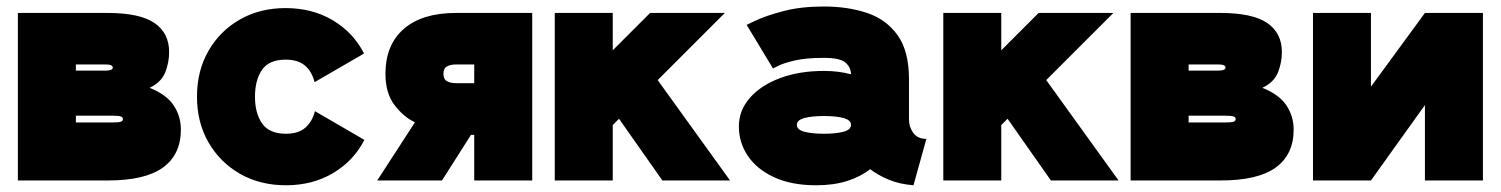

<svg xmlns="http://www.w3.org/2000/svg" viewBox="-20 -547 4549 582"><path d="M433.6 -280.8Q484.9 -260.3 506.6 -227.3Q528.3 -194.3 528.3 -154.3Q528.3 -78.6 474.1 -39.3Q419.9 0 307.6 0H34.2V-507.8H304.7Q403.8 -507.8 448.2 -477.3Q492.7 -446.8 492.7 -389.2Q492.7 -357.9 481 -327.9Q469.2 -297.9 433.6 -280.8ZM210 -351.6V-333H300.8Q321.8 -333 321.8 -342.3Q321.8 -351.6 300.8 -351.6ZM210 -175.8H320.8Q339.4 -175.8 345.9 -178Q352.5 -180.2 352.5 -186Q352.5 -191.9 345.9 -194.1Q339.4 -196.3 320.8 -196.3H210Z M752.9 -253.9Q752.9 -203.6 774.7 -172.6Q796.4 -141.6 846.7 -141.6Q884.8 -141.6 905.8 -160.2Q926.8 -178.7 934.6 -210L1084.5 -123Q1052.2 -59.6 990 -22.5Q927.7 14.6 846.7 14.6Q768.6 14.6 707.8 -20Q647 -54.7 612.1 -115.2Q577.1 -175.8 577.1 -253.9Q577.1 -332 611.8 -392.6Q646.5 -453.1 707 -487.8Q767.6 -522.5 845.7 -522.5Q926.8 -522.5 989 -485.4Q1051.3 -448.2 1083.5 -384.8L933.6 -297.9Q925.8 -329.6 904.8 -347.9Q883.8 -366.2 845.7 -366.2Q795.4 -366.2 774.2 -335.2Q752.9 -304.2 752.9 -253.9Z M1593.3 0H1417.5V-138.2H1407.7L1319.8 0H1123.5L1237.8 -176.3Q1202.6 -192.9 1175.5 -229Q1148.4 -265.1 1148.4 -323.2Q1148.4 -411.1 1204.1 -459.5Q1259.8 -507.8 1362.3 -507.8H1593.3ZM1417.5 -351.6H1362.3Q1345.7 -351.6 1335 -345.7Q1324.2 -339.8 1324.2 -323.2Q1324.2 -306.6 1335 -300.8Q1345.7 -294.9 1362.3 -294.9H1417.5Z M1837.4 -168V0H1661.6V-507.8H1837.4V-394.5L1950.7 -507.8H2177.2L1973.6 -304.2L2192.9 0H1987.8L1856.4 -187Z M2454.1 14.6Q2379.4 14.6 2326.9 -9.5Q2274.4 -33.7 2247.1 -74.2Q2219.7 -114.7 2219.7 -163.6Q2219.7 -212.4 2253.2 -250.5Q2286.6 -288.6 2344.7 -310.3Q2402.8 -332 2477.5 -332Q2522.5 -332 2559.6 -321.8Q2559.1 -343.8 2542.2 -357.7Q2525.4 -371.6 2477.5 -371.6Q2422.4 -371.6 2388.4 -363.5Q2354.5 -355.5 2338.9 -347.4Q2323.2 -339.4 2323.2 -339.4L2243.2 -471.7Q2243.2 -471.7 2272.7 -485.6Q2302.2 -499.5 2355 -513.4Q2407.7 -527.3 2477.5 -527.3Q2549.8 -527.3 2608.2 -507.8Q2666.5 -488.3 2700.9 -440.2Q2735.4 -392.1 2735.4 -306.6V-184.1Q2735.4 -162.1 2748.5 -144Q2761.7 -126 2788.1 -126L2749 14.6Q2706.5 11.2 2673.8 -2.4Q2641.1 -16.1 2617.7 -34.2Q2589.4 -11.7 2548.3 1.5Q2507.3 14.6 2454.1 14.6ZM2559.6 -168.5Q2559.6 -183.1 2536.9 -189.2Q2514.2 -195.3 2477.5 -195.3Q2440.9 -195.3 2418.2 -189.2Q2395.5 -183.1 2395.5 -168.5Q2395.5 -153.8 2418.2 -147.7Q2440.9 -141.6 2477.5 -141.6Q2514.2 -141.6 2536.9 -147.7Q2559.6 -153.8 2559.6 -168.5Z M3015.1 -168V0H2839.4V-507.8H3015.1V-394.5L3128.4 -507.8H3355L3151.4 -304.2L3370.6 0H3165.5L3034.2 -187Z M3806.6 -280.8Q3857.9 -260.3 3879.6 -227.3Q3901.4 -194.3 3901.4 -154.3Q3901.4 -78.6 3847.2 -39.3Q3793 0 3680.7 0H3407.2V-507.8H3677.7Q3776.9 -507.8 3821.3 -477.3Q3865.7 -446.8 3865.7 -389.2Q3865.7 -357.9 3854 -327.9Q3842.3 -297.9 3806.6 -280.8ZM3583 -351.6V-333H3673.8Q3694.8 -333 3694.8 -342.3Q3694.8 -351.6 3673.8 -351.6ZM3583 -175.8H3693.8Q3712.4 -175.8 3719 -178Q3725.6 -180.2 3725.6 -186Q3725.6 -191.9 3719 -194.1Q3712.4 -196.3 3693.8 -196.3H3583Z M4299.3 -507.8H4475.1V0H4299.3V-228.5L4135.7 0H3960V-507.8H4135.7V-284.2Z"/></svg>

Font: Giphurs Black
Style: Regular
Weight: 900
Version: Version 0.920; ttfautohint (v1.8.4.7-5d5b)